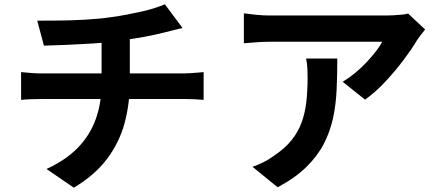

<svg xmlns="http://www.w3.org/2000/svg" viewBox="-20 -814 2040 892"><path d="M153 -718Q191 -718 250 -718.5Q309 -719 374 -722.5Q439 -726 494 -734Q532 -739 568.5 -746Q605 -753 638.5 -760.5Q672 -768 699.5 -777Q727 -786 746 -794L828 -684Q802 -678 783 -673Q764 -668 751 -665Q720 -657 684 -649.5Q648 -642 610 -636Q572 -630 533 -624Q476 -616 412 -612Q348 -608 288 -605.5Q228 -603 184 -602ZM196 -29Q284 -69 340.5 -126.5Q397 -184 424.5 -259.5Q452 -335 452 -429Q452 -429 452 -451.5Q452 -474 452 -519.5Q452 -565 452 -635L583 -650Q583 -624 583 -594.5Q583 -565 583 -536Q583 -507 583 -483.5Q583 -460 583 -445.5Q583 -431 583 -431Q583 -331 558.5 -241Q534 -151 477 -75.5Q420 0 323 58ZM78 -479Q99 -477 123 -475Q147 -473 170 -473Q184 -473 223 -473Q262 -473 317.5 -473Q373 -473 437 -473Q501 -473 565 -473Q629 -473 685 -473Q741 -473 781 -473Q821 -473 835 -473Q846 -473 863 -474Q880 -475 897.5 -476.5Q915 -478 926 -479V-350Q906 -352 882.5 -353Q859 -354 838 -354Q824 -354 784.5 -354Q745 -354 688.5 -354Q632 -354 567.5 -354Q503 -354 438.5 -354Q374 -354 318 -354Q262 -354 223 -354Q184 -354 172 -354Q149 -354 123 -353Q97 -352 78 -350Z M1955 -677Q1947 -667 1935 -651.5Q1923 -636 1916 -625Q1893 -586 1855 -535.5Q1817 -485 1771 -435.5Q1725 -386 1676 -351L1572 -434Q1602 -452 1631 -476Q1660 -500 1684.5 -526.5Q1709 -553 1727.5 -577Q1746 -601 1756 -620Q1743 -620 1712 -620Q1681 -620 1638 -620Q1595 -620 1545.5 -620Q1496 -620 1447 -620Q1398 -620 1354.5 -620Q1311 -620 1279.5 -620Q1248 -620 1235 -620Q1204 -620 1176 -618Q1148 -616 1113 -613V-752Q1142 -748 1173 -745Q1204 -742 1235 -742Q1248 -742 1281 -742Q1314 -742 1359.5 -742Q1405 -742 1456.5 -742Q1508 -742 1559.5 -742Q1611 -742 1655.5 -742Q1700 -742 1731.5 -742Q1763 -742 1774 -742Q1788 -742 1808 -743Q1828 -744 1847.5 -746Q1867 -748 1876 -751ZM1547 -542Q1547 -468 1544 -399Q1541 -330 1527.5 -266.5Q1514 -203 1484.5 -146Q1455 -89 1403 -38Q1351 13 1270 56L1153 -39Q1177 -47 1204 -60.5Q1231 -74 1258 -94Q1306 -127 1335.5 -164Q1365 -201 1381 -244.5Q1397 -288 1403 -339.5Q1409 -391 1409 -452Q1409 -475 1408 -496.5Q1407 -518 1402 -542Z"/></svg>

Font: Noto Sans SC
Style: Bold
Weight: 700
Designer: Ryoko NISHIZUKA  (kana, bopomofo & ideographs); Paul D. Hunt (Latin, Greek & Cyrillic); Sandoll Communications , Soo-you
Foundry: Adobe
Version: Version 2.004-H2;hotconv 1.0.118;makeotfexe 2.5.65603